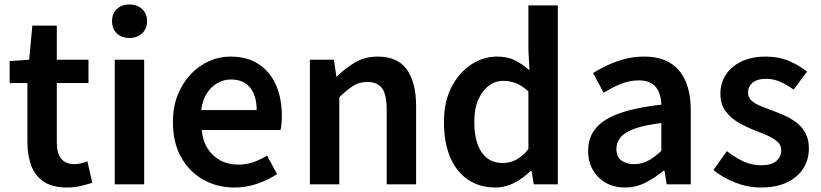

<svg xmlns="http://www.w3.org/2000/svg" viewBox="-20 -821 3656 855"><path d="M278 14Q214 14 175.5 -11.5Q137 -37 119.5 -82.5Q102 -128 102 -188V-451H23V-549L110 -555L124 -707H233V-555H374V-451H233V-187Q233 -139 252.5 -114.5Q272 -90 312 -90Q326 -90 341.5 -94Q357 -98 369 -103L391 -7Q369 0 340.5 7Q312 14 278 14Z M491 0V-555H622V0ZM557 -652Q521 -652 500 -672.5Q479 -693 479 -727Q479 -760 500 -780.5Q521 -801 557 -801Q591 -801 613 -780.5Q635 -760 635 -727Q635 -693 613 -672.5Q591 -652 557 -652Z M1024 14Q947 14 885 -21Q823 -56 786.5 -121Q750 -186 750 -277Q750 -345 771.5 -398.5Q793 -452 829.5 -490.5Q866 -529 911.5 -549Q957 -569 1006 -569Q1081 -569 1132 -535.5Q1183 -502 1209 -442.5Q1235 -383 1235 -305Q1235 -286 1233.5 -269.5Q1232 -253 1229 -242H878Q883 -193 905 -159Q927 -125 961.5 -106.5Q996 -88 1041 -88Q1076 -88 1107 -98.5Q1138 -109 1169 -128L1214 -46Q1175 -20 1126 -3Q1077 14 1024 14ZM876 -331H1123Q1123 -394 1094 -430.5Q1065 -467 1008 -467Q977 -467 949 -451.5Q921 -436 901.5 -406Q882 -376 876 -331Z M1360 0V-555H1467L1478 -480H1480Q1517 -517 1561 -543Q1605 -569 1662 -569Q1751 -569 1792 -511Q1833 -453 1833 -348V0H1702V-331Q1702 -400 1681.5 -428Q1661 -456 1616 -456Q1580 -456 1552.5 -438.5Q1525 -421 1491 -388V0Z M2185 14Q2116 14 2064.5 -20.5Q2013 -55 1985 -120.5Q1957 -186 1957 -277Q1957 -368 1990.5 -433Q2024 -498 2078 -533.5Q2132 -569 2193 -569Q2240 -569 2273 -552.5Q2306 -536 2338 -508L2333 -597V-797H2464V0H2357L2347 -60H2343Q2312 -29 2271.5 -7.5Q2231 14 2185 14ZM2218 -95Q2250 -95 2278 -109.5Q2306 -124 2333 -157V-414Q2305 -440 2277 -450.5Q2249 -461 2220 -461Q2186 -461 2157 -439.5Q2128 -418 2110 -377.5Q2092 -337 2092 -279Q2092 -219 2107 -178Q2122 -137 2150.5 -116Q2179 -95 2218 -95Z M2763 14Q2714 14 2677.5 -7Q2641 -28 2620 -64.5Q2599 -101 2599 -149Q2599 -239 2677 -287.5Q2755 -336 2925 -355Q2924 -385 2914.5 -409.5Q2905 -434 2883.5 -448.5Q2862 -463 2825 -463Q2783 -463 2744 -447Q2705 -431 2668 -408L2621 -496Q2652 -515 2687.5 -531.5Q2723 -548 2763.5 -558.5Q2804 -569 2848 -569Q2918 -569 2964 -541Q3010 -513 3033 -459.5Q3056 -406 3056 -329V0H2949L2939 -61H2935Q2898 -30 2855 -8Q2812 14 2763 14ZM2805 -90Q2838 -90 2866.5 -105.5Q2895 -121 2925 -149V-273Q2850 -264 2806 -248Q2762 -232 2743.5 -209.5Q2725 -187 2725 -159Q2725 -122 2747.5 -106Q2770 -90 2805 -90Z M3367 14Q3310 14 3254 -8Q3198 -30 3157 -64L3217 -148Q3254 -119 3291 -102Q3328 -85 3370 -85Q3415 -85 3437 -104Q3459 -123 3459 -152Q3459 -175 3441.5 -190.5Q3424 -206 3396.5 -218Q3369 -230 3340 -241Q3304 -255 3269 -275Q3234 -295 3211 -326Q3188 -357 3188 -403Q3188 -451 3212.5 -488.5Q3237 -526 3282.5 -547.5Q3328 -569 3390 -569Q3448 -569 3494.5 -549Q3541 -529 3574 -502L3514 -422Q3485 -443 3455 -456.5Q3425 -470 3393 -470Q3351 -470 3331 -452.5Q3311 -435 3311 -409Q3311 -387 3326.5 -373Q3342 -359 3368 -348.5Q3394 -338 3424 -327Q3453 -316 3481 -303Q3509 -290 3532 -271Q3555 -252 3568.5 -225Q3582 -198 3582 -159Q3582 -111 3557.5 -71.5Q3533 -32 3485 -9Q3437 14 3367 14Z"/></svg>

Font: Noto Sans JP SemiBold
Style: Regular
Weight: 600
Designer: Ryoko NISHIZUKA  (kana, bopomofo & ideographs); Paul D. Hunt (Latin, Greek & Cyrillic); Sandoll Communications , Soo-you
Foundry: Adobe
Version: Version 2.004-H2;hotconv 1.0.118;makeotfexe 2.5.65603